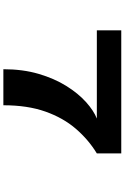

<svg xmlns="http://www.w3.org/2000/svg" viewBox="180 -920 740 1140"><g transform="rotate(90 550.0 -350.0)"><path d="M391 0Q391 -115 418.5 -208.8Q446 -302.5 490.2 -373.5Q534.5 -444.5 585.8 -490.5Q637 -536.5 684 -555H160V-700H891V-555Q809.5 -505.5 744.8 -430.5Q680 -355.5 642.5 -249.5Q605 -143.5 605 0Z"/></g></svg>

Font: Trispace Expanded ExtraBold
Style: Regular
Weight: 800
Width: 7
Designer: Tyler Finck
Foundry: Etcetera Type Company
Version: Version 1.210; ttfautohint (v1.8.3)